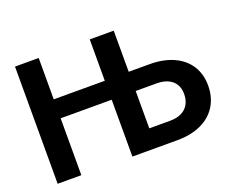

<svg xmlns="http://www.w3.org/2000/svg" viewBox="-116 -924 1358 1120"><g transform="rotate(-20 563.0 -364.0)"><path d="M65.9 -727.5H212.9V-470.7H590.8V-353H212.9V0H65.9ZM1086.9 -239.3Q1086.9 -166.5 1053.2 -112.3Q1019.5 -58.1 956.8 -29.1Q894 0 809.1 0H529.8V-727.5H678.7V-121.1H809.1Q849.6 -121.1 878.7 -135.3Q907.7 -149.4 923.1 -176.5Q938.5 -203.6 938.5 -240.7Q938.5 -275.9 923.1 -301Q907.7 -326.2 878.4 -339.6Q849.1 -353 809.1 -353H626.5V-472.2H809.1Q893.6 -472.2 956.3 -443.8Q1019 -415.5 1053 -362.8Q1086.9 -310.1 1086.9 -239.3Z"/></g></svg>

Font: Inter RS Variable
Style: Regular
Weight: 400
Designer: Rasmus Andersson (customised by Maria Ramos and Noel Pretorius)
Foundry: rsms
Version: Version 3.001;Glyphs 3.2.3 (3260)